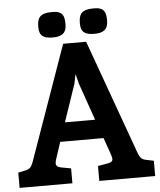

<svg xmlns="http://www.w3.org/2000/svg" viewBox="-59 -939 823 989"><g transform="rotate(-5 352.5 -444.0)"><path d="M82 -132C69 -96 60 -91 35 -86L2 -79V0H275V-77L226 -86C206 -89 198 -97 198 -110C198 -116 200 -124 203 -133L231 -218H455L486 -130C489 -120 491 -113 491 -107C491 -95 483 -89 464 -86L414 -77V0H703V-79L669 -86C643 -91 634 -96 621 -132L409 -720H290ZM420 -316H264L330 -510L340 -559L353 -508ZM311 -819C311 -862 303 -888 249 -888C181 -888 170 -862 170 -816C170 -770 194 -757 240 -757C286 -757 311 -773 311 -819ZM526 -819C526 -862 518 -888 464 -888C396 -888 385 -862 385 -816C385 -770 409 -757 455 -757C501 -757 526 -773 526 -819Z"/></g></svg>

Font: Enriqueta
Style: Bold
Weight: 700
Designer: Viviana Monsalve, Gustavo Ibarra
Foundry: Viviana Monsalve, Gustavo Ibarra
Version: Version 1.002